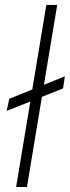

<svg xmlns="http://www.w3.org/2000/svg" viewBox="-20 -747 279 767"><path d="M239 -442.1 231.9 -393.8 147.4 -360.1 87.7 0H44.4L101.2 -341.6L6.7 -304L17 -352.3L109 -389.6L165.1 -727.3H208.5L155.5 -408.4Z"/></svg>

Font: Inter UI Extra Light
Style: Italic
Weight: 200
Italic angle: -9.39999°
Designer: Rasmus Andersson
Foundry: rsms
Version: 3.2;8d6f07862